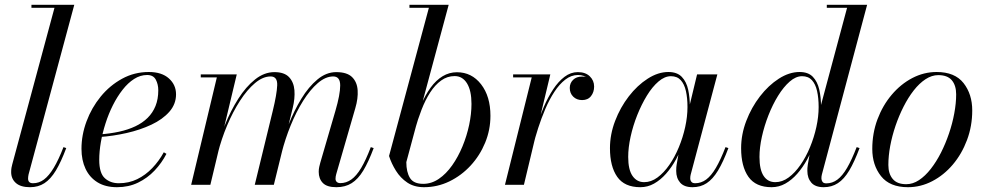

<svg xmlns="http://www.w3.org/2000/svg" viewBox="-20 -770 4108 800"><path d="M105 10Q66 10 46.2 -7.5Q26.5 -25 26.5 -53Q26.5 -63 27.8 -70.8Q29 -78.5 31 -85L207 -737.5H111V-750H289.5L99 -43Q98 -38.5 97.5 -34Q97 -29.5 97 -26Q97 -6.5 117.5 -6.5Q142.5 -6.5 163.2 -22Q184 -37.5 204 -70.8Q224 -104 244.5 -157L256 -153Q234.5 -95.5 212.8 -59.5Q191 -23.5 165.2 -6.8Q139.5 10 105 10Z M467.5 10Q419.5 10 386.5 -10.2Q353.5 -30.5 336.5 -66.5Q319.5 -102.5 319.5 -150Q319.5 -207.5 340.5 -264.2Q361.5 -321 399.5 -367.5Q437.5 -414 488.8 -442Q540 -470 600 -470Q654 -470 683.8 -443.2Q713.5 -416.5 713.5 -377Q713.5 -336 685.5 -304.2Q657.5 -272.5 610.8 -250.5Q564 -228.5 507.8 -215.8Q451.5 -203 394.5 -199V-210Q438 -213 476 -221.2Q514 -229.5 544 -243.8Q574 -258 595.2 -279Q616.5 -300 628 -328.5Q639.5 -357 639.5 -394Q639.5 -418.5 629.2 -438Q619 -457.5 593 -457.5Q564.5 -457.5 538.8 -441Q513 -424.5 490.8 -396Q468.5 -367.5 450.5 -331.8Q432.5 -296 419.8 -256.2Q407 -216.5 400.2 -177.5Q393.5 -138.5 393.5 -104Q393.5 -48.5 416.8 -27.5Q440 -6.5 475 -6.5Q517 -6.5 551.8 -23.5Q586.5 -40.5 614.5 -69.8Q642.5 -99 662.5 -135.5L673.5 -129Q654 -91 624.2 -59.5Q594.5 -28 555.2 -9Q516 10 467.5 10Z M1381.5 10Q1342 10 1325 -7.8Q1308 -25.5 1308 -54Q1308 -65 1310.2 -74.8Q1312.5 -84.5 1314.5 -92L1377.5 -308Q1397.5 -376.5 1397.5 -414Q1397.5 -451.5 1368.5 -451.5Q1336.5 -451.5 1304.2 -423.8Q1272 -396 1243 -349.8Q1214 -303.5 1191 -247Q1168 -190.5 1153.5 -133H1144Q1158.5 -190 1181.8 -249.2Q1205 -308.5 1235.5 -358.5Q1266 -408.5 1302.8 -439Q1339.5 -469.5 1381 -469.5Q1426 -469.5 1447 -448.8Q1468 -428 1470.2 -394Q1472.5 -360 1460.5 -319.5L1381 -44.5Q1379.5 -40 1378.8 -34.8Q1378 -29.5 1378 -25Q1378 -17 1383.2 -12Q1388.5 -7 1398 -7Q1422.5 -7 1443.8 -22Q1465 -37 1484.8 -70Q1504.5 -103 1525 -157L1537 -153Q1515.5 -95.5 1493.8 -59.5Q1472 -23.5 1445.2 -6.8Q1418.5 10 1381.5 10ZM776.5 0 883.5 -447.5H816.5V-460H966.5L856.5 0ZM1041.5 0 1116.5 -308Q1133.5 -377.5 1135 -414.5Q1136.5 -451.5 1107.5 -451.5Q1075.5 -451.5 1042.5 -423.8Q1009.5 -396 979.8 -349.8Q950 -303.5 926.2 -247Q902.5 -190.5 888 -133H879Q893.5 -190 917.2 -249.2Q941 -308.5 972.8 -358.5Q1004.5 -408.5 1042.8 -439Q1081 -469.5 1123.5 -469.5Q1164.5 -469.5 1184.2 -448.8Q1204 -428 1206.8 -394Q1209.5 -360 1199.5 -319.5L1121 0Z M1746.5 10Q1706 10 1677.2 -9.2Q1648.5 -28.5 1629.8 -58.5Q1611 -88.5 1601 -120L1767 -737.5H1686V-750H1849.5L1673 -94.5Q1673 -53.5 1688 -28.8Q1703 -4 1743.5 -4Q1778 -4 1808.5 -24.8Q1839 -45.5 1864 -81Q1889 -116.5 1907 -160Q1925 -203.5 1934.8 -249.5Q1944.5 -295.5 1944.5 -337Q1944.5 -392.5 1925.8 -422.8Q1907 -453 1874.5 -453Q1843.5 -453 1818 -434.5Q1792.5 -416 1772.2 -384.5Q1752 -353 1736.5 -313Q1721 -273 1709 -230H1698Q1713.5 -285 1732.5 -329.2Q1751.5 -373.5 1774.2 -404.8Q1797 -436 1824.5 -452.5Q1852 -469 1884 -469Q1945.5 -469 1984.5 -418.8Q2023.5 -368.5 2023.5 -287.5Q2023.5 -229 2001.5 -175.5Q1979.5 -122 1941 -80.2Q1902.5 -38.5 1852.5 -14.2Q1802.5 10 1746.5 10Z M2084 0 2195.5 -447.5H2118V-460H2273L2163 0ZM2193.5 -161Q2202 -199.5 2215.2 -242Q2228.5 -284.5 2246 -325Q2263.5 -365.5 2285 -398Q2306.5 -430.5 2332.2 -450Q2358 -469.5 2387.5 -469.5Q2419.5 -469.5 2437.5 -452Q2455.5 -434.5 2455.5 -409.5Q2455.5 -386 2442.5 -369.5Q2429.5 -353 2405.5 -353Q2383 -353 2368.5 -367.2Q2354 -381.5 2354 -403.5Q2354 -423.5 2367.8 -437.2Q2381.5 -451 2406 -451Q2426.5 -451 2440.5 -439.8Q2454.5 -428.5 2454.5 -409.5H2443Q2443 -429 2428.8 -443.2Q2414.5 -457.5 2388 -457.5Q2360 -457.5 2335.2 -438.2Q2310.5 -419 2289.8 -387.2Q2269 -355.5 2252.2 -316.2Q2235.5 -277 2222.5 -236.8Q2209.5 -196.5 2201 -161Z M2648 10Q2582 10 2551.8 -33.2Q2521.5 -76.5 2521.5 -152.5Q2521.5 -210 2543 -266.2Q2564.5 -322.5 2600 -368.5Q2635.5 -414.5 2678.8 -442.2Q2722 -470 2765 -470Q2801.5 -470 2821 -449.5Q2840.5 -429 2847.5 -396Q2854.5 -363 2854.5 -325Q2854.5 -291 2847.8 -253Q2841 -215 2828 -177.5Q2815 -140 2796.8 -106.2Q2778.5 -72.5 2755.2 -46.2Q2732 -20 2705.2 -5Q2678.5 10 2648 10ZM2664 -11Q2693 -11 2719.5 -30.5Q2746 -50 2768.8 -82.8Q2791.5 -115.5 2808.5 -156.5Q2825.5 -197.5 2835 -240.8Q2844.5 -284 2844.5 -324Q2844.5 -361.5 2838 -390.5Q2831.5 -419.5 2816.5 -436Q2801.5 -452.5 2775.5 -452.5Q2749.5 -452.5 2723.8 -430.5Q2698 -408.5 2675.5 -371.8Q2653 -335 2635.2 -290.5Q2617.5 -246 2607.5 -200.5Q2597.5 -155 2597.5 -116Q2597.5 -63 2615.5 -37Q2633.5 -11 2664 -11ZM2865.5 10Q2830.5 10 2814 -9Q2797.5 -28 2797.5 -58Q2797.5 -66.5 2798 -73.2Q2798.5 -80 2799.5 -85L2812.5 -158.5L2837 -234.5L2851 -321L2884.5 -460H2969L2858 -43Q2856 -35.5 2856 -27Q2856 -18.5 2860.8 -12.5Q2865.5 -6.5 2876.5 -6.5Q2901.5 -6.5 2922.5 -22Q2943.5 -37.5 2963 -70.8Q2982.5 -104 3003 -157L3015 -153Q2993.5 -95.5 2971.8 -59.5Q2950 -23.5 2924.5 -6.8Q2899 10 2865.5 10Z M3412 10Q3377 10 3360.5 -9Q3344 -28 3344 -58Q3344 -62 3344.2 -69.5Q3344.5 -77 3346 -85L3359 -158.5L3388.5 -241.5L3392.5 -301.5L3509.5 -737.5H3425V-750H3593L3404.5 -43Q3402.5 -35 3402.5 -27Q3402.5 -19 3407 -12.5Q3411.5 -6 3423 -6Q3448 -6 3469 -21.5Q3490 -37 3509.5 -70.5Q3529 -104 3549.5 -157L3561.5 -153Q3540 -95.5 3518.5 -59.5Q3497 -23.5 3471.2 -6.8Q3445.5 10 3412 10ZM3195 10Q3129 10 3098.5 -33.2Q3068 -76.5 3068 -152.5Q3068 -210 3089.5 -266.2Q3111 -322.5 3146.5 -368.5Q3182 -414.5 3225.2 -442.2Q3268.5 -470 3311.5 -470Q3347.5 -470 3366.8 -450Q3386 -430 3393.5 -397.2Q3401 -364.5 3401 -325Q3401 -291 3394.2 -253Q3387.5 -215 3374.8 -177.5Q3362 -140 3343.5 -106.2Q3325 -72.5 3302 -46.2Q3279 -20 3252.2 -5Q3225.5 10 3195 10ZM3210.5 -11Q3239.5 -11 3266 -30.5Q3292.5 -50 3315.2 -82.8Q3338 -115.5 3355 -156.5Q3372 -197.5 3381.5 -240.8Q3391 -284 3391 -324Q3391 -361.5 3384.5 -390.5Q3378 -419.5 3363 -436Q3348 -452.5 3322 -452.5Q3296 -452.5 3270.5 -430.2Q3245 -408 3222.2 -371.2Q3199.5 -334.5 3182 -290Q3164.5 -245.5 3154.5 -200.2Q3144.5 -155 3144.5 -116Q3144.5 -63 3161.8 -37Q3179 -11 3210.5 -11Z M3763 10Q3687.5 10 3651 -36Q3614.5 -82 3614.5 -149.5Q3614.5 -215 3636.2 -273Q3658 -331 3695.5 -375.2Q3733 -419.5 3781.2 -444.8Q3829.5 -470 3882.5 -470Q3958.5 -470 3994.8 -423.8Q4031 -377.5 4031 -310Q4031 -244.5 4009.2 -186.5Q3987.5 -128.5 3950 -84.2Q3912.5 -40 3864.2 -15Q3816 10 3763 10ZM3756 -2.5Q3783.5 -2.5 3809.2 -19.5Q3835 -36.5 3858.2 -66.2Q3881.5 -96 3900.8 -134Q3920 -172 3934.2 -214Q3948.5 -256 3956.2 -298Q3964 -340 3964 -377Q3964 -414 3946 -435.5Q3928 -457 3889.5 -457Q3862.5 -457 3836.5 -440Q3810.5 -423 3787.2 -393.2Q3764 -363.5 3744.8 -325.5Q3725.5 -287.5 3711.2 -245.5Q3697 -203.5 3689.2 -161.8Q3681.5 -120 3681.5 -82.5Q3681.5 -46 3699.8 -24.2Q3718 -2.5 3756 -2.5Z"/></svg>

Font: Bodoni Moda 18pt
Style: Italic
Weight: 400
Italic angle: -13°
Designer: Owen Earl
Foundry: indestructible type
Version: Version 2.005